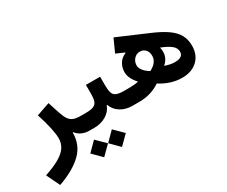

<svg xmlns="http://www.w3.org/2000/svg" viewBox="-237 -945 1877 1590"><g transform="rotate(-30 701.0 -150.0)"><path d="M80.1 -323.2 207 -367.2 241.2 -261.7Q256.3 -215.3 272.9 -189.2Q289.6 -163.1 315.9 -152.6Q342.3 -142.1 385.7 -142.1H386.7V0H385.7Q347.2 0 315.4 -14.9Q283.7 -29.8 263.7 -56.6L258.8 -55.2Q259.8 60.5 180.4 138.2Q101.1 215.8 -47.9 268.6L-109.4 141.1Q-21 110.8 32.5 79.8Q85.9 48.8 110.4 11.5Q134.8 -25.9 134.8 -73.7Q134.8 -114.7 120.1 -180.7Q105.5 -246.6 80.1 -323.2Z M298.3 167.5 382.3 83 467.3 167.5 382.3 252ZM468.8 167.5 552.7 83 637.7 167.5 552.7 252ZM686.5 -342.8V-261.2Q686.5 -216.3 694.3 -190.2Q702.1 -164.1 726.3 -153.1Q750.5 -142.1 798.3 -142.1H819.8V0H797.4Q735.4 0 687.5 -29.5Q639.6 -59.1 620.6 -110.8H615.7Q597.2 -59.1 547.1 -29.5Q497.1 0 435.5 0H386.7Q376 0 371.3 -17.1Q366.7 -34.2 366.7 -71.3Q366.7 -108.9 371.3 -125.5Q376 -142.1 386.7 -142.1H435.5Q485.4 -142.1 510 -153.3Q534.7 -164.6 542.7 -190.7Q550.8 -216.8 550.8 -261.2V-342.8Z M819.8 -142.1H857.4Q902.8 -142.1 938 -150.9Q879.9 -213.4 879.9 -273.9Q879.9 -316.9 902.1 -354Q924.3 -391.1 966.3 -407.2L967.8 -412.1L889.6 -446.3L945.3 -569.3L1228 -448.2Q1317.9 -410.2 1371.8 -372.1Q1425.8 -334 1450.2 -289.1Q1474.6 -244.1 1474.6 -185.5Q1474.6 -98.6 1419.9 -46.6Q1365.2 5.4 1273.4 5.4Q1166 5.4 1064.5 -59.6Q976.6 0 865.7 0H819.8Q809.1 0 804.4 -16.6Q799.8 -33.2 799.8 -71.3Q799.8 -108.9 804.4 -125.5Q809.1 -142.1 819.8 -142.1ZM1069.8 -175.3Q1147 -214.4 1147 -277.3Q1147 -314.5 1127 -336.4Q1106.9 -358.4 1073.7 -358.4Q1041 -358.4 1017.8 -332.8Q994.6 -307.1 994.6 -271Q994.6 -247.6 1014.4 -222.2Q1034.2 -196.8 1069.8 -175.3ZM1190.4 -155.8Q1214.8 -147 1238.5 -142.1Q1262.2 -137.2 1283.7 -137.2Q1363.8 -137.2 1363.8 -192.4Q1363.8 -225.6 1334.5 -251Q1305.2 -276.4 1236.8 -303.7Q1258.8 -213.4 1190.4 -155.8Z"/></g></svg>

Font: Estedad-FD Bold
Style: Regular
Weight: 700
Designer: Amin Abedi
Version: Version 7.3